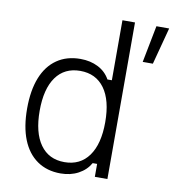

<svg xmlns="http://www.w3.org/2000/svg" viewBox="-92 -929 926 1024"><g transform="rotate(10 370.5 -417.0)"><path d="M304 14Q230 14 177 -23Q124 -60 96.5 -129Q69 -198 69 -296Q69 -395 96.5 -464Q124 -533 177 -569.5Q230 -606 304 -606Q358 -606 400 -584.5Q442 -563 464 -523H488V-848H556V0H488V-70H464Q442 -31 400 -8.5Q358 14 304 14ZM492 -296Q492 -415 445.5 -479Q399 -543 314 -543Q229 -543 183 -479Q137 -415 137 -296Q137 -178 183 -113.5Q229 -49 314 -49Q399 -49 445.5 -113.5Q492 -178 492 -296ZM633 -648 672 -848H741L688 -648Z"/></g></svg>

Font: Martian Mono SemiExpanded ExtraLight
Style: Regular
Weight: 250
Monospace: yes
Version: Version 0.930